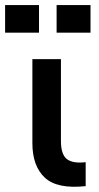

<svg xmlns="http://www.w3.org/2000/svg" viewBox="-58 -730 388 753"><path d="M278 0Q166 12 117.5 -33.5Q69 -79 69 -169V-498H181V-177Q181 -124 204.5 -106Q228 -88 278 -94ZM95 -710V-602H-38V-710ZM297 -710V-602H164V-710Z"/></svg>

Font: Syne SemiBold
Style: Regular
Weight: 600
Designer: Lucas Descroix
Foundry: Bonjour Monde
Version: Version 2.200; ttfautohint (v1.8.4)